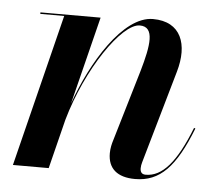

<svg xmlns="http://www.w3.org/2000/svg" viewBox="-41 -516 659 572"><g transform="rotate(5 288.0 -230.0)"><path d="M130 -455.5 16.5 0H123.5L160.5 -148C204 -302 303 -447 357 -447C402.5 -447 393.5 -390.5 371 -312.5L308 -100C304.5 -89 301 -75 301 -60C301 -14.5 329 10 382.5 10C456.5 10 502.5 -38 548.5 -155.5L544.5 -157C503 -51.5 462.5 -5.5 413 -5.5C400.5 -5.5 396.5 -13 396.5 -23.5C396.5 -28.5 397.5 -36 399.5 -42L479 -319.5C503 -402.5 479 -469.5 394.5 -469.5C305 -469.5 217 -322.5 173 -197.5L238.5 -460H58.5V-455.5Z"/></g></svg>

Font: Bodoni* 36pt Medium
Style: Italic
Weight: 500
Italic angle: -13°
Version: Version 2.3